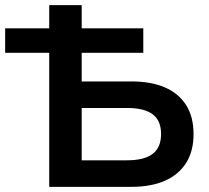

<svg xmlns="http://www.w3.org/2000/svg" viewBox="-36 -725 811 745"><path d="M155 0V-520H-16V-615H155V-705H281V-615H520V-520H281V-409H474Q550 -409 603.5 -386Q657 -363 686 -317.5Q715 -272 715 -205Q715 -138 686 -92.5Q657 -47 603.5 -23.5Q550 0 474 0ZM281 -103H457Q524 -103 556.5 -128Q589 -153 589 -205Q589 -257 556.5 -281.5Q524 -306 457 -306H281Z"/></svg>

Font: Nunito Sans 11pt
Style: Bold
Weight: 700
Version: Version 3.101;gftools[0.9.27]